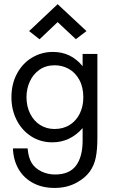

<svg xmlns="http://www.w3.org/2000/svg" viewBox="-20 -676 553 927"><path d="M62.5 -321.3Q89.4 -371.1 135.3 -398.2Q181.2 -425.3 235.8 -425.3Q322.8 -425.3 378.9 -356.4V-415.5H450.2V-9.3Q450.2 46.4 442.4 84.7Q434.6 123 413.1 152.8Q391.6 182.6 352.1 204.6Q304.7 231.4 243.7 231.4Q184.1 231.4 139.2 207.3Q94.2 183.1 69.3 139.9Q44.4 96.7 42.5 40.5H113.3Q117.2 85.4 133.1 111.1Q148.9 136.7 180.2 151.9Q210.9 166.5 245.6 166.5Q314.9 166.5 346.9 123.8Q378.9 81.1 378.9 2.9V-57.6Q318.4 11.2 232.4 11.2Q175.8 11.2 130.9 -17.6Q85.9 -46.4 60.5 -96.2Q35.2 -146 35.2 -206.1Q35.2 -271.5 62.5 -321.3ZM126 -126.5Q143.6 -91.3 174.3 -72.3Q205.1 -53.2 243.2 -53.2Q285.6 -53.2 317.4 -73.5Q349.1 -93.8 365.7 -128.7Q382.3 -163.6 382.3 -206.1Q382.3 -255.4 363 -290.5Q343.8 -325.7 312.3 -343.3Q280.8 -360.8 244.1 -360.8Q201.2 -360.8 170.4 -339.1Q139.6 -317.4 123.8 -282.2Q107.9 -247.1 107.9 -207Q107.9 -161.6 126 -126.5ZM258.3 -655.8 397.5 -525.9 346.2 -486.8 258.3 -569.3 170.9 -486.3 120.6 -525.9Z"/></svg>

Font: NMS Futura Pro Book
Style: Regular
Weight: 400
Designer: Blend3rman
Version: Version 0.1